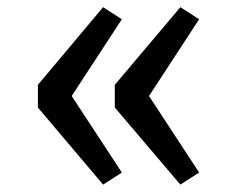

<svg xmlns="http://www.w3.org/2000/svg" viewBox="-20 -566 655 530"><path d="M177.9 -301 316.4 -89.7 264.6 -56.4 84.6 -269.2V-331.8L264.6 -546.2L316.4 -512.8ZM391.3 -301 529.7 -89.7 477.9 -56.4 296.9 -269.2V-331.8L477.9 -546.2L529.7 -512.8Z"/></svg>

Font: Fira Code Fixed
Style: Regular
Weight: 400
Monospace: yes
Designer: Carrois Corporate, Edenspiekermann AG, Nikita Prokopov
Foundry: Carrois Corporate, Edenspiekermann AG, Nikita Prokopov
Version: Version 5.002